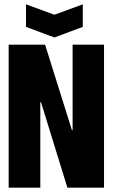

<svg xmlns="http://www.w3.org/2000/svg" viewBox="-20 -866 520 886"><path d="M20 -660H188L312 -265H315V-660H460V0H291L169 -395H166V0H20ZM100 -742 231 -693 362 -742V-846L231 -798L100 -846Z"/></svg>

Font: Bricolage Grotesque 96pt Condensed ExBd
Style: Regular
Weight: 800
Width: 3
Designer: Mathieu Triay
Foundry: Atelier Triay
Version: Version 1.001;Glyphs 3.2 (3207)